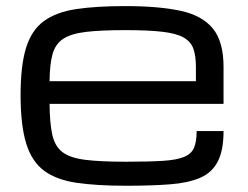

<svg xmlns="http://www.w3.org/2000/svg" viewBox="-20 -593 805 624"><path d="M706.5 -167Q706.5 -104 687.7 -67.9Q668.9 -31.7 630.4 -15.1Q591.8 1.5 532 6.1Q472.2 10.7 389.6 10.7Q295.4 10.7 229.7 1.2Q164.1 -8.3 123.8 -37.8Q83.5 -67.4 65.2 -126.5Q46.9 -185.5 46.9 -284.2Q46.9 -379.9 64.7 -437.5Q82.5 -495.1 122.6 -524.4Q162.6 -553.7 227.8 -563.5Q293 -573.2 387.2 -573.2Q495.1 -573.2 565.9 -558.1Q636.7 -543 671.6 -500.5Q706.5 -458 706.5 -376V-255.4H141.1Q141.6 -192.9 149.9 -155.3Q158.2 -117.7 183.1 -98.6Q208 -79.6 257.6 -73.5Q307.1 -67.4 389.6 -67.4Q463.9 -67.4 509.5 -70.3Q555.2 -73.2 578.9 -83.3Q602.5 -93.3 610.8 -113.3Q619.1 -133.3 619.1 -167ZM387.2 -495.1Q307.6 -495.1 259 -489.3Q210.4 -483.4 185.1 -466.6Q159.7 -449.7 150.6 -416.5Q141.6 -383.3 141.1 -329.1H616.7V-376Q616.7 -411.1 608.6 -434.3Q600.6 -457.5 577.1 -470.9Q553.7 -484.4 508.1 -489.7Q462.4 -495.1 387.2 -495.1Z"/></svg>

Font: Michroma
Style: Regular
Weight: 400
Designer: Vernon Adams
Foundry: Vernon Adams
Version: Version 1.100; ttfautohint (v1.8.4.7-5d5b);gftools[0.9.29]